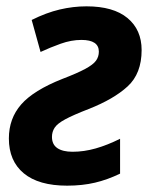

<svg xmlns="http://www.w3.org/2000/svg" viewBox="-20 -576 474 606"><path d="M192 10Q102 10 55 -29Q8 -68 8 -139Q8 -202 47 -246.5Q86 -291 177 -327Q224 -345 249 -358.5Q274 -372 283 -384.5Q292 -397 292 -413Q292 -450 237 -450Q205 -450 171.5 -438Q138 -426 108 -412L80 -513Q126 -536 168.5 -546Q211 -556 253 -556Q338 -556 382.5 -519Q427 -482 427 -418Q427 -344 383 -303.5Q339 -263 260 -232Q211 -213 186 -199.5Q161 -186 152.5 -173Q144 -160 144 -144Q144 -120 161 -108.5Q178 -97 209 -97Q245 -97 282 -107.5Q319 -118 359 -138V-28Q320 -9 280 0.5Q240 10 192 10Z"/></svg>

Font: Noto Sans SemiCondensed
Style: Bold Italic
Weight: 700
Width: 4
Italic angle: -12°
Designer: Monotype Design Team
Foundry: Monotype Imaging Inc.
Version: Version 2.013; ttfautohint (v1.8.4.7-5d5b)